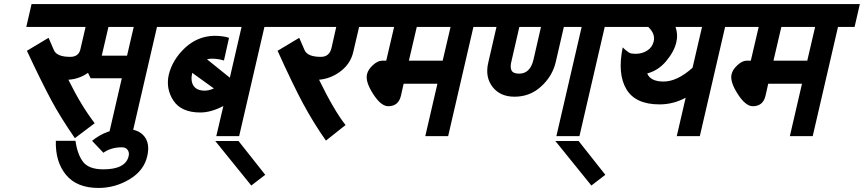

<svg xmlns="http://www.w3.org/2000/svg" viewBox="-20 -653 4270 949"><path d="M837 -520H756L631 20H516L582 -266H428L415 -293Q371 -262 318 -259Q381 -131 448 -44L350 30Q278 -75 235 -155Q181 -256 113 -402L220 -466L247 -404Q262 -372 327 -372Q368 -372 377 -408L403 -520H110L136 -633H863ZM608 -378 641 -520H516L483 -378Z M616 118Q620 100 610.5 87.5Q601 75 583 75Q529 75 491 102L435 43Q508 -16 598 -16Q663 -16 692.5 20Q722 56 708 118Q692 190 620.5 233Q549 276 467 276Q360 276 306.5 211.5Q253 147 256 43H353Q363 112 391.5 148Q420 184 491 184Q601 184 616 118Z M1174 -520H817L843 -633H1395L1369 -520H1287L1162 20H1049L1084 -129Q1023 -97 970 -97Q876 -97 837 -156Q799 -214 814 -283Q832 -358 895 -417Q957 -474 1038 -476Q1083 -476 1112 -466L1087 -354Q1057 -363 1027 -363Q1015 -363 1003 -360L1116 -269ZM930 -293Q921 -252 937 -228.5Q953 -205 992 -205Q1013 -205 1037 -216Z M1291 211 1222 264 1044 44H1159Z M1726 -396Q1713 -339 1664.5 -301.5Q1616 -264 1557 -259Q1631 -107 1688 -35L1591 42Q1531 -43 1478 -141Q1429 -232 1352 -402L1459 -466L1486 -404Q1501 -372 1566 -372Q1609 -372 1619 -418L1642 -520H1349L1375 -633H1870L1844 -520H1755Z M1794 -286Q1799 -309 1823 -331Q1847 -353 1868 -353H1889L1928 -520H1824L1850 -633H2428L2402 -520H2320L2195 20H2082L2142 -239H1975L1962 -181Q1950 -128 1899 -128Q1863 -128 1824 -189Q1785 -250 1794 -286ZM2168 -353 2207 -520H2040L2001 -353Z M2523 -175Q2452 -175 2414.5 -223.5Q2377 -272 2393 -342L2434 -520H2382L2408 -633H3076L3050 -520H2969L2844 20H2730L2855 -520H2767L2727 -347Q2711 -277 2655 -226Q2600 -175 2523 -175ZM2509 -355Q2500 -322 2508 -305.5Q2516 -289 2546 -289Q2601 -289 2617 -359L2654 -520H2547Z M2972 211 2903 264 2725 44H2840Z M3121 -387Q3154 -387 3179 -403Q3204 -419 3211 -448Q3220 -486 3184 -520H3030L3056 -633H3672L3646 -520H3564L3439 20H3325L3369 -170Q3308 -137 3240 -137Q3120 -137 3075.5 -213Q3031 -289 3058 -419Q3059 -418 3065 -412Q3071 -406 3073 -405Q3075 -404 3081.5 -398.5Q3088 -393 3094 -390.5Q3100 -388 3108 -388Q3110 -388 3114 -387.5Q3118 -387 3121 -387ZM3260 -250Q3327 -250 3403 -318L3450 -520H3319Q3332 -482 3323 -445Q3313 -399 3272 -350Q3233 -304 3179 -290Q3195 -250 3260 -250Z M3596 -286Q3601 -309 3625 -331Q3649 -353 3670 -353H3691L3730 -520H3626L3652 -633H4230L4204 -520H4122L3997 20H3884L3944 -239H3777L3764 -181Q3752 -128 3701 -128Q3665 -128 3626 -189Q3587 -250 3596 -286ZM3970 -353 4009 -520H3842L3803 -353Z"/></svg>

Font: Miedinger
Style: Bold-Italic
Weight: 700
Italic angle: -13°
Version: Version 001.000